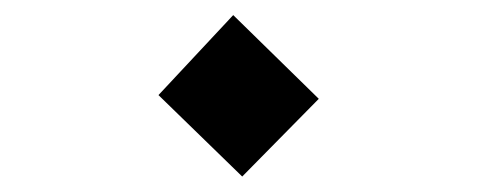

<svg xmlns="http://www.w3.org/2000/svg" viewBox="-20 -367 626 252"><path d="M297.9 -135.3 188 -242.2 286.1 -347.2 398.4 -237.3Z"/></svg>

Font: Cascadia Code
Style: Regular
Weight: 400
Designer: Aaron Bell
Foundry: Saja Typeworks
Version: Version 2404.023